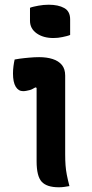

<svg xmlns="http://www.w3.org/2000/svg" viewBox="-20 -788 390 813"><path d="M135 -105Q135 -132 135 -162.5Q135 -193 135 -225Q135 -257 135 -290Q135 -323 135 -355Q135 -387 135 -416L130 -418Q124 -415 118 -411.5Q112 -408 105.5 -406.5Q99 -405 92 -403.5Q85 -402 78 -402Q58 -402 46.5 -421Q35 -440 35 -477Q35 -492 37 -507.5Q39 -523 42 -536Q53 -538 63 -539.5Q73 -541 83.5 -542Q94 -543 104.5 -544Q115 -545 125.5 -545.5Q136 -546 146 -546Q178 -546 203 -538Q228 -530 242 -513Q256 -496 256 -468Q256 -429 256 -386.5Q256 -344 256 -300.5Q256 -257 256 -215Q256 -173 256 -135Q256 -109 257.5 -88.5Q259 -68 263 -47.5Q267 -27 274 0Q262 2 251.5 3.5Q241 5 229 5Q178 5 156.5 -18.5Q135 -42 135 -105ZM107 -755Q114 -758 123.5 -760Q133 -762 143 -764Q153 -766 164.5 -767Q176 -768 186 -768Q227 -768 252 -754Q277 -740 277 -706V-640Q270 -637 261.5 -635Q253 -633 244 -631Q235 -629 225.5 -628Q216 -627 206 -627Q163 -627 135 -647Q107 -667 107 -700Z"/></svg>

Font: Recursive Casual SemiBold
Style: Regular
Weight: 600
Version: Version 1.047